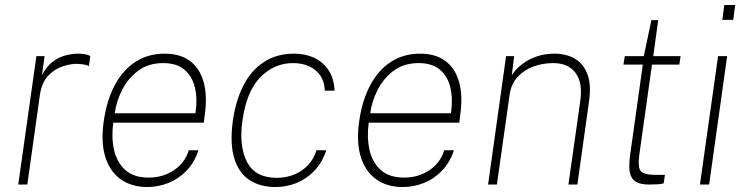

<svg xmlns="http://www.w3.org/2000/svg" viewBox="-20 -743 3005 773"><path d="M53.5 0 126.5 -517H159.5L149 -440Q166.5 -475 191.2 -493.8Q216 -512.5 243 -519.8Q270 -527 293 -527Q307.5 -527 321.5 -524.8Q335.5 -522.5 343.5 -517L338 -477Q329 -482 313 -484Q297 -486 287 -486Q264.5 -486 232.8 -476Q201 -466 174.5 -438.8Q148 -411.5 140.5 -360L90 0Z M573 10Q510 10 466.5 -20.8Q423 -51.5 404.2 -110.5Q385.5 -169.5 397.5 -254Q409.5 -339.5 442.5 -400.8Q475.5 -462 526.2 -494.5Q577 -527 643 -527Q705 -527 744.8 -497.5Q784.5 -468 800 -412.2Q815.5 -356.5 804 -277L800.5 -249H436Q428 -190.5 439 -140.2Q450 -90 484 -59Q518 -28 578.5 -28Q635.5 -28 680 -57.5Q724.5 -87 740 -138H779Q762.5 -88 730.2 -55Q698 -22 657 -6Q616 10 573 10ZM442 -287H767Q775.5 -344.5 764.8 -390.2Q754 -436 722.5 -462.5Q691 -489 637 -489Q578 -489 537 -458.8Q496 -428.5 472.2 -382Q448.5 -335.5 442 -287Z M1089 10Q1026.5 10 983.5 -18.8Q940.5 -47.5 922.8 -106.8Q905 -166 917.5 -257Q929 -338 960 -398.8Q991 -459.5 1042.2 -493.2Q1093.5 -527 1164.5 -527Q1208 -527 1243.8 -510.8Q1279.5 -494.5 1302 -461.5Q1324.5 -428.5 1327 -378H1287.5Q1287 -412 1270.8 -437Q1254.5 -462 1226 -475.5Q1197.5 -489 1159.5 -489Q1084 -489 1028.2 -432.2Q972.5 -375.5 956 -257Q941.5 -154 974.8 -90.5Q1008 -27 1094.5 -27Q1132.5 -27 1165 -40.5Q1197.5 -54 1220.8 -79Q1244 -104 1254 -138H1293.5Q1277 -88 1245.2 -55Q1213.5 -22 1173 -6Q1132.5 10 1089 10Z M1601.5 10Q1538.5 10 1495 -20.8Q1451.5 -51.5 1432.8 -110.5Q1414 -169.5 1426 -254Q1438 -339.5 1471 -400.8Q1504 -462 1554.8 -494.5Q1605.5 -527 1671.5 -527Q1733.5 -527 1773.2 -497.5Q1813 -468 1828.5 -412.2Q1844 -356.5 1832.5 -277L1829 -249H1464.5Q1456.5 -190.5 1467.5 -140.2Q1478.5 -90 1512.5 -59Q1546.5 -28 1607 -28Q1664 -28 1708.5 -57.5Q1753 -87 1768.5 -138H1807.5Q1791 -88 1758.8 -55Q1726.5 -22 1685.5 -6Q1644.5 10 1601.5 10ZM1470.5 -287H1795.5Q1804 -344.5 1793.2 -390.2Q1782.5 -436 1751 -462.5Q1719.5 -489 1665.5 -489Q1606.5 -489 1565.5 -458.8Q1524.5 -428.5 1500.8 -382Q1477 -335.5 1470.5 -287Z M1945 0 2017.5 -517H2050L2040.5 -440Q2056 -464.5 2081.5 -484.2Q2107 -504 2140.2 -515.5Q2173.5 -527 2212 -527Q2260 -527 2294.8 -506.5Q2329.5 -486 2345.2 -443.5Q2361 -401 2351.5 -335L2304.5 0H2268.5L2316 -335Q2327 -410 2297.2 -449.5Q2267.5 -489 2207.5 -489Q2165 -489 2127 -475Q2089 -461 2063.2 -432.5Q2037.5 -404 2031.5 -360L1980.5 0Z M2594 0Q2558 0 2539.2 -11.8Q2520.5 -23.5 2515.8 -49Q2511 -74.5 2516.5 -116L2568 -483H2490L2495.5 -517H2572L2602.5 -662H2630L2610 -517H2720L2715 -483H2605L2554 -121Q2546.5 -67 2561 -53Q2575.5 -39 2617 -39H2657L2652 -5Q2643.5 -2 2627.5 -1Q2611.5 0 2594 0Z M2798 0 2871 -517H2907.5L2835 0ZM2888 -663 2896 -723H2940L2932 -663Z"/></svg>

Font: Public Sans Thin
Style: Italic
Weight: 100
Italic angle: -8°
Designer: The Public Sans project authors (U.S. Web Design System). Libre Franklin designed by Pablo Impallari and Rodrigo Fuenzal
Version: Version 2.000